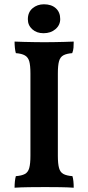

<svg xmlns="http://www.w3.org/2000/svg" viewBox="-20 -873 411 896"><path d="M122 -530Q122 -568 116.5 -587Q111 -606 96 -614.5Q81 -623 54 -625Q51 -635 49.5 -649.5Q48 -664 48 -679Q66 -678 90 -677.5Q114 -677 139.5 -676.5Q165 -676 187 -676Q210 -676 234 -676.5Q258 -677 281 -677.5Q304 -678 324 -679Q324 -664 323 -650.5Q322 -637 317 -625Q291 -623 276 -615Q261 -607 255.5 -587.5Q250 -568 250 -530V-146Q250 -109 255.5 -89Q261 -69 276 -61Q291 -53 318 -51Q321 -42 322.5 -27.5Q324 -13 324 3Q296 1 261.5 0.5Q227 0 191 0Q154 0 115.5 0.5Q77 1 48 3Q48 -12 49.5 -26.5Q51 -41 54 -51Q81 -53 96 -61Q111 -69 116.5 -89Q122 -109 122 -146ZM183 -718Q151 -718 130.5 -736.5Q110 -755 110 -783Q110 -816 132 -834.5Q154 -853 185 -853Q220 -853 240.5 -834.5Q261 -816 261 -784Q261 -756 239 -737Q217 -718 183 -718Z"/></svg>

Font: Vollkorn SemiBold
Style: Regular
Weight: 600
Designer: Friedrich Althausen
Foundry: Friedrich Althausen
Version: Version 5.000